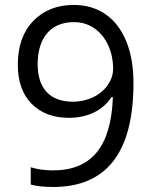

<svg xmlns="http://www.w3.org/2000/svg" viewBox="-20 -744 612 774"><path d="M518.1 -409.2C518.1 -474.1 508.3 -530.3 488.8 -578.1C449.7 -673.3 375 -724.1 277.8 -724.1C210 -724.1 155.8 -702.6 114.3 -659.7C72.8 -616.7 51.8 -558.1 51.8 -483.9C51.8 -416 70.3 -363.3 107.4 -325.7C144.5 -288.1 194.8 -269 257.8 -269C332 -269 393.6 -297.9 429.2 -352.1H435.1C427.7 -152.3 349.1 -57.1 192.9 -57.1C159.7 -57.1 129.9 -61.5 104 -69.8V0C126 6.3 156.2 9.8 193.8 9.8C410.2 9.8 518.1 -129.9 518.1 -409.2ZM277.8 -654.8C308.6 -654.8 336.4 -646.5 360.4 -629.9C408.2 -596.7 436 -535.2 436 -466.8C436 -443.8 428.7 -422.4 414.6 -401.4C385.7 -359.9 333 -334 273.9 -334C178.2 -334 131.8 -391.1 131.8 -484.9C131.8 -591.8 184.6 -654.8 277.8 -654.8Z"/></svg>

Font: Samim
Style: Regular
Weight: 400
Foundry: DejaVu fonts team - Redesigned by Saber Rastikerdar
Version: Version 4.0.5